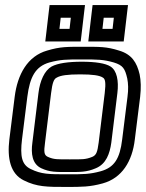

<svg xmlns="http://www.w3.org/2000/svg" viewBox="-20 -704 576 759"><path d="M534 -321C538 -355 537 -386 532 -410C521 -457 501 -489 451 -504C401 -520 373 -519 310 -519C247 -519 219 -520 166 -504C89 -482 49 -410 38 -321L17 -153C8 -78 21 -17 74 9C126 35 166 35 242 35C303 35 335 35 386 21C462 0 503 -66 513 -153L534 -321ZM484 -321 463 -153C454 -77 432 -42 378 -27C334 -15 310 -15 248 -15C172 -15 144 -15 101 -36C66 -53 59 -86 67 -153L88 -321C98 -400 120 -441 175 -457C220 -469 241 -469 304 -469C367 -469 388 -469 430 -457C466 -446 474 -433 483 -394C487 -374 488 -351 484 -321ZM370 -140C365 -103 361 -91 345 -84C318 -73 304 -74 256 -74C208 -74 193 -73 169 -84C154 -91 153 -103 158 -140L182 -336C187 -377 193 -392 204 -397C219 -406 247 -410 297 -410C346 -410 374 -406 387 -397C396 -392 399 -377 394 -336L370 -140ZM420 -140 444 -336C450 -385 442 -425 417 -441C397 -454 356 -460 303 -460C250 -460 208 -454 184 -441C156 -425 138 -385 132 -336L108 -140C102 -97 107 -56 143 -39C177 -23 203 -24 249 -24C296 -24 322 -23 359 -39C400 -56 414 -97 420 -140ZM302 -565 313 -659 316 -684H291H201H176L173 -659L162 -565L159 -540H184H274H299L302 -565ZM255 -590H215L220 -634H260L255 -590ZM472 -565 483 -659 486 -684H461H371H346L343 -659L332 -565L329 -540H354H444H469L472 -565ZM425 -590H385L390 -634H430L425 -590Z"/></svg>

Font: Gamestation Display Outline
Style: Italic
Weight: 400
Designer: Jonas Hecksher
Foundry: Jonas Hecksher, Playtypeª, e-types AS
Version: Version 1.003